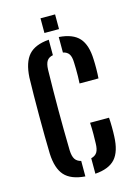

<svg xmlns="http://www.w3.org/2000/svg" viewBox="-110 -766 591 833"><g transform="rotate(-15 185.0 -349.5)"><path d="M44 -128Q43 -163 42.5 -207Q42 -251 42 -298.2Q42 -345.5 42.5 -390.2Q43 -435 44 -470.5Q48 -538 76.5 -570Q105 -602 167.5 -607V-537.5Q149 -534 140.5 -521.5Q132 -509 131 -482.5Q130 -433.5 129.5 -388.8Q129 -344 129 -300.8Q129 -257.5 129.5 -213Q130 -168.5 131 -120Q132 -93.5 140.5 -80.2Q149 -67 167.5 -62.5V7Q104 2 75.5 -29.8Q47 -61.5 44 -128ZM212.5 7V-62.5Q231 -67 239.2 -80Q247.5 -93 248 -120Q248.5 -137.5 248.8 -160.8Q249 -184 247.5 -212.5H332.5Q334 -194.5 334.2 -170.8Q334.5 -147 333.5 -128Q331 -61 302.8 -29.2Q274.5 2.5 212.5 7ZM247.5 -389Q248.5 -403.5 248.8 -421.2Q249 -439 248.8 -455.2Q248.5 -471.5 248 -482.5Q247.5 -508.5 239.2 -521Q231 -533.5 212.5 -537.5V-607Q275 -602.5 303.2 -571Q331.5 -539.5 333.5 -473.5Q334.5 -455 334.2 -431.2Q334 -407.5 332.5 -389ZM157 -640V-706H222.5V-640Z"/></g></svg>

Font: Big Shoulders Stencil Display Thin SemiBold
Style: Regular
Weight: 600
Version: Version 2.001